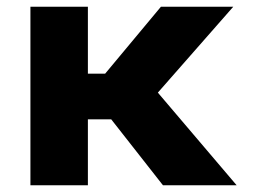

<svg xmlns="http://www.w3.org/2000/svg" viewBox="-20 -548 766 568"><path d="M309 -195 462 0H680L447 -274L670 -528H456L291 -330H240V-528H70V0H240V-195Z"/></svg>

Font: Asimov
Style: XWid
Weight: 500
Designer: Google
Version: Version 2.000980; 2014